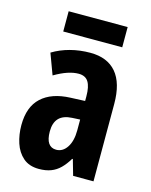

<svg xmlns="http://www.w3.org/2000/svg" viewBox="-110 -785 684 867"><g transform="rotate(15 232.0 -351.5)"><path d="M246.1 -557.1Q325.7 -557.1 367.4 -508.1Q409.2 -459 409.2 -361.8V0H314L293 -73.2H290Q273.4 -45.4 254.6 -26.9Q235.8 -8.3 211.9 0.7Q188 9.8 155.8 9.8Q110.4 9.8 82.3 -14.6Q54.2 -39.1 41.5 -78.1Q28.8 -117.2 28.8 -161.1Q28.8 -246.6 76.2 -290.5Q123.5 -334.5 210.9 -337.9L278.8 -340.8V-362.8Q278.8 -407.7 264.9 -429.9Q251 -452.1 219.2 -452.1Q195.8 -452.1 168 -442.9Q140.1 -433.6 106.9 -414.1L70.8 -511.2Q107.9 -533.7 152.3 -545.4Q196.8 -557.1 246.1 -557.1ZM278.8 -253.9 242.2 -252Q200.7 -250 180.4 -228.8Q160.2 -207.5 160.2 -167Q160.2 -130.4 172.6 -112.3Q185.1 -94.2 209 -94.2Q239.7 -94.2 259.3 -124Q278.8 -153.8 278.8 -204.1ZM377.9 -712.9V-618.2H102.1V-712.9Z"/></g></svg>

Font: Open Sans Condensed
Style: Regular
Weight: 400
Width: 3
Designer: Monotype Design Team
Foundry: Monotype Imaging Inc.
Version: Version 3.000